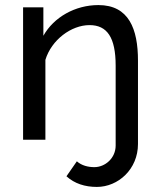

<svg xmlns="http://www.w3.org/2000/svg" viewBox="-20 -551 630 757"><path d="M362 186C446 186 524 116 524 17V-312C524 -437 488 -531 368 -531C276 -531 192 -483 151 -410V-522H71V0H159V-315C183 -394 261 -452 333 -452C402 -452 436 -404 436 -292V23C436 72 395 108 352 108C328 108 302 102 283 85L242 144C274 173 315 186 362 186Z"/></svg>

Font: Raleway Med
Style: Regular
Weight: 500
Designer: Matt McInerney, Pablo Impallari, Rodrigo Fuenzalida
Foundry: Matt McInerney, Pablo Impallari, Rodrigo Fuenzalida
Version: Version 3.00 July 28, 2015